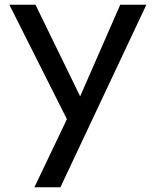

<svg xmlns="http://www.w3.org/2000/svg" viewBox="-20 -532 660 812"><path d="M125.5 260 263 -28 19.5 -512H130L319 -124.5L488.5 -512H599L235.5 260Z"/></svg>

Font: Spartan Thin Medium
Style: Regular
Weight: 500
Version: Version 1.004